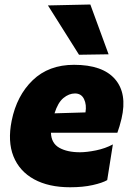

<svg xmlns="http://www.w3.org/2000/svg" viewBox="-20 -796 566 831"><path d="M283.5 14.5Q190.5 14.5 127.2 -20.2Q64 -55 38.2 -119.5Q12.5 -184 30.5 -273.5Q52.5 -382.5 121.8 -449Q191 -515.5 300.5 -515.5Q424 -515.5 477.8 -453.5Q531.5 -391.5 506 -282.5Q497.5 -247 488 -221.5H200.5Q202 -176 236.5 -156.5Q271 -137 326 -137Q355.5 -137 395.8 -145.2Q436 -153.5 468.5 -171L444 -16.5Q423.5 -4.5 381.2 5Q339 14.5 283.5 14.5ZM304.5 -391.5Q278.5 -391.5 254.5 -371.8Q230.5 -352 216 -305.5L350 -309.5Q355.5 -342.5 343.8 -367Q332 -391.5 304.5 -391.5ZM322 -559Q290.5 -610 256.2 -663.5Q222 -717 187.5 -772.5L371 -776.5Q390.5 -722.5 410.5 -668.8Q430.5 -615 450 -561Z"/></svg>

Font: Commissioner ExtraBold
Style: Italic
Weight: 800
Italic angle: -12°
Designer: Kostas Bartsokas
Foundry: Kostas Bartsokas
Version: Version 1.000; ttfautohint (v1.8.3)